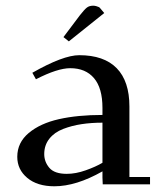

<svg xmlns="http://www.w3.org/2000/svg" viewBox="-20 -651 570 678"><path d="M41 -97.2Q41 -147.5 81.5 -181.4Q122.1 -215.3 188 -230.2Q253.9 -245.1 341.8 -245.1V-270Q341.8 -339.8 312 -375Q282.2 -410.2 228 -410.2Q183.1 -410.2 106.9 -371.1L94.2 -394Q203.1 -456.1 259.8 -456.1Q347.2 -456.1 392.1 -410.2Q437 -364.3 437 -274.9V-25.9H509.8V0H342.8L341.8 -23.9V-45.9Q249 6.8 171.9 6.8Q111.8 6.8 76.4 -22.7Q41 -52.2 41 -97.2ZM136.2 -106.9Q136.2 -79.6 154.3 -58.3Q172.4 -37.1 215.8 -37.1Q247.6 -37.1 282.7 -49.6Q317.9 -62 341.8 -76.2V-217.8Q302.2 -217.8 268.1 -212.6Q233.9 -207.5 202.9 -195.6Q171.9 -183.6 154.1 -160.9Q136.2 -138.2 136.2 -106.9ZM204.1 -520 262.2 -597.2Q278.3 -617.7 286.9 -624.3Q295.4 -630.9 309.1 -630.9Q314.5 -630.9 320.3 -629.2Q326.2 -627.4 329.1 -626L332 -624L348.1 -605L223.1 -504.9Z"/></svg>

Font: Dehuti Alt
Style: Bold
Weight: 700
Version: Version 1.2